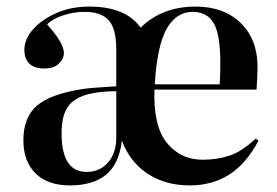

<svg xmlns="http://www.w3.org/2000/svg" viewBox="-20 -549 841 583"><path d="M192 14Q125 14 88 -22.5Q51 -59 51 -123Q51 -193 92.5 -228.5Q134 -264 233 -279Q255 -282 279.5 -283.5Q304 -285 333 -287V-401Q333 -461 310.5 -487Q288 -513 236 -513Q204 -513 172 -502.5Q140 -492 123 -475Q153 -441 163.5 -421Q174 -401 174 -388Q174 -370 158.5 -355.5Q143 -341 115 -341Q84 -341 69 -356Q54 -371 54 -398Q54 -430 80.5 -460Q107 -490 151.5 -509.5Q196 -529 251 -529Q362 -529 407 -465Q472 -529 574 -529Q660 -529 711 -479Q762 -429 762 -346Q762 -331 761 -311Q760 -291 759 -277H449Q445 -167 486.5 -115.5Q528 -64 596 -64Q639 -64 677 -76.5Q715 -89 756 -128L765 -122Q727 -51 675.5 -18.5Q624 14 556 14Q483 14 429 -21Q375 -56 350 -122Q342 -52 302.5 -19Q263 14 192 14ZM450 -293H647Q648 -304 648.5 -323Q649 -342 649 -357Q649 -444 629 -478.5Q609 -513 565 -513Q515 -513 486 -461.5Q457 -410 450 -293ZM243 -27Q283 -27 308 -55.5Q333 -84 333 -132V-272Q309 -272 289 -270Q269 -268 252 -264Q206 -253 186.5 -225.5Q167 -198 167 -144Q167 -27 243 -27Z"/></svg>

Font: Literata 72pt Medium
Style: Regular
Weight: 500
Designer: Latin by Veronika Burian and Jose Scaglione. Greek by Irene Vlachou. Cyrillic by Vera Evstafieva.
Foundry: TypeTogether
Version: Version 3.002